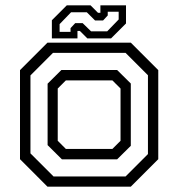

<svg xmlns="http://www.w3.org/2000/svg" viewBox="-20 -700 668 720"><path d="M158 0 55 -103V-437L158 -540H470.5L573.5 -437V-103L470.5 0ZM180.8 -38.2H450.8L534.8 -122.2V-417.8L450.8 -501.8H178.8L94.2 -417.2V-124.8ZM212.2 -102.5 158.5 -155.8V-386.2L210.2 -437.5H419.2L470.5 -386.8V-153.2L419.2 -102.5ZM227 -141.5H401.5L432 -172V-368L401.5 -398.5H227L196.5 -368V-172ZM174.5 -556V-624L230.5 -680H319.5L347.5 -652H356.5V-680H452.5V-612L396.5 -556H307.5L279.5 -584H270.5V-556ZM203.5 -580.5H244.5V-594.5L262 -613.2H290L321.5 -582.5H382L425 -627V-656H384V-642L366.5 -623.2H336.5L305.5 -654H246.5L203.5 -609.5Z"/></svg>

Font: Tourney Thin
Style: Regular
Weight: 100
Designer: Tyler Finck
Foundry: Etcetera Type Co
Version: Version 1.015